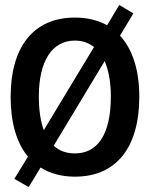

<svg xmlns="http://www.w3.org/2000/svg" viewBox="-20 -702 603 776"><path d="M96 54 144 -25C182 -1 228 12 283 12C450 12 543 -106 543 -311C543 -418 516 -503 465 -558L519 -648L462 -682L413 -600C376 -620 333 -631 283 -631C114 -631 23 -511 23 -311C23 -206 47 -124 93 -69L38 21ZM137 -312C137 -455 190 -538 283 -538C313 -538 338 -529 360 -512L157 -176C144 -211 137 -256 137 -312ZM283 -82C248 -82 220 -92 197 -113L403 -455C419 -418 428 -370 428 -312C428 -158 374 -82 283 -82Z"/></svg>

Font: Inconsolata SemiExpanded
Style: Bold
Weight: 700
Width: 6
Monospace: yes
Designer: Raph Levien, Cyreal, Brenton Simpson
Foundry: Raph Levien, Cyreal, Google
Version: Version 3.100